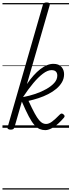

<svg xmlns="http://www.w3.org/2000/svg" viewBox="-20 -1035 579 1555"><path d="M347 19Q323 19 301.5 10Q280 1 258.5 -23Q237 -47 213 -92.5Q189 -138 157 -212L97 -4Q94 6 87 10.5Q80 15 67 15Q54 15 46 10Q38 5 42 -6L327 -995Q330 -1006 337 -1010.5Q344 -1015 357 -1015Q368 -1015 374.5 -1012.5Q381 -1010 382.5 -1005Q384 -1000 382 -991L198 -354Q251 -432 306.5 -475Q362 -518 412 -518Q456 -518 477.5 -493.5Q499 -469 499 -434Q499 -399 482 -369.5Q465 -340 436.5 -316Q408 -292 371 -273Q334 -254 293 -240.5Q252 -227 211 -218Q240 -155 260.5 -117.5Q281 -80 297 -61.5Q313 -43 326.5 -37Q340 -31 353 -31Q376 -31 401.5 -50Q427 -69 464 -107Q473 -116 480 -115.5Q487 -115 495 -108Q502 -102 503 -95.5Q504 -89 497 -81Q450 -27 412.5 -4Q375 19 347 19ZM168 -249Q217 -258 266 -274.5Q315 -291 355.5 -314Q396 -337 420 -364Q444 -391 444 -423Q444 -444 432.5 -455.5Q421 -467 397 -467Q366 -467 328 -438.5Q290 -410 249.5 -361.5Q209 -313 168 -251ZM0 490H539V500H0ZM0 -20H539V0H0ZM0 -505H539V-500H0ZM0 -1010H539V-1000H0Z"/></svg>

Font: Playwrite AU QLD Guides
Style: Regular
Weight: 400
Designer: Veronika Burian, José Scaglione
Foundry: TypeTogether
Version: Version 1.003